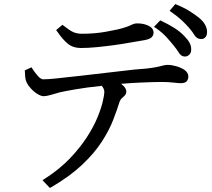

<svg xmlns="http://www.w3.org/2000/svg" viewBox="-20 -844 1040 944"><path d="M958 -757Q998 -724 998 -687Q998 -670 990 -661Q982 -652 969 -652Q947 -652 935 -673Q926 -688 910 -706.5Q894 -725 874.5 -743.5Q855 -762 814 -791L842 -824Q886 -806 912.5 -789Q939 -772 958 -757ZM920 -603Q920 -601 920 -599Q920 -584 910.5 -575Q901 -566 889 -566Q870 -566 858 -587Q842 -613 798 -662Q779 -683 748 -705L737 -712L768 -744Q810 -724 838 -706Q866 -688 884 -669Q903 -650 911.5 -634.5Q920 -619 920 -603ZM262 -688 256 -696 287 -722Q321 -695 339.5 -686.5Q358 -678 384 -678Q445 -678 501 -688Q531 -694 557 -699Q601 -709 629 -723Q641 -729 655 -729Q686 -729 709 -718Q735 -706 735 -683Q735 -667 721 -657Q708 -649 681 -645Q654 -641 616 -634Q546 -621 454 -612Q414 -608 376.5 -608Q339 -608 313 -629.5Q287 -651 262 -688ZM193 -454Q213 -454 253 -458Q333 -466 580 -495Q642 -503 701 -507Q752 -513 782 -522Q794 -525 804 -525Q824 -525 846.5 -518.5Q869 -512 886 -501Q906 -487 906 -468Q906 -454 898 -444.5Q890 -435 869 -435Q858 -435 832.5 -438Q807 -441 772.5 -441Q738 -441 670 -438Q625 -436 575 -432Q601 -413 601 -394Q601 -381 591 -372L577 -359Q572 -354 568 -344Q556 -305 536.5 -254.5Q517 -204 481 -148Q445 -92 385 -35Q325 22 233 76L225 80L189 42L200 35Q273 -12 323.5 -65Q374 -118 407.5 -170Q441 -222 459.5 -267.5Q478 -313 485.5 -346Q493 -379 493 -391Q493 -408 480 -422Q403 -414 346.5 -404Q290 -394 274 -390Q251 -384 232 -378Q213 -372 195 -371Q182 -371 164 -382Q146 -393 131 -410Q107 -435 104 -464Q103 -475 102 -498L135 -513L140 -505Q153 -485 167 -469.5Q181 -454 193 -454Z"/></svg>

Font: Early Summer Mincho Screen
Style: Regular
Weight: 400
Designer: GuiWonder
Version: Version 1.002